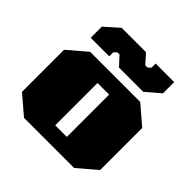

<svg xmlns="http://www.w3.org/2000/svg" viewBox="-189 -909 1075 1075"><g transform="rotate(45 348.5 -371.5)"><path d="M327 -575 277 -629H260L244 -613V-581H97V-669L180 -743H373L422 -688H440L456 -703V-736H603V-647L519 -575ZM150 0 39 -95V-428L150 -523H547L658 -428V-95L547 0ZM303 -94H395V-429H303Z"/></g></svg>

Font: Tomorrow ExtraBold
Style: Regular
Weight: 800
Designer: Tony de Marco, Monica Rizzolli
Foundry: Just in Type
Version: Version 2.002